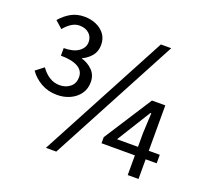

<svg xmlns="http://www.w3.org/2000/svg" viewBox="-129 -901 1147 1069"><g transform="rotate(20 444.5 -366.0)"><path d="M200.2 -284.4Q147.3 -284.4 105.1 -308.6Q62.9 -332.8 38.2 -369.3L85.7 -405.9Q106.1 -376.1 134 -358.2Q161.9 -340.3 196 -340.3Q232.4 -340.3 257.8 -361.1Q283.2 -381.9 283.2 -418.8Q283.2 -457.5 247.9 -477.4Q212.5 -497.3 147.3 -497.3V-542.3Q204.4 -542.3 235.5 -564.8Q266.6 -587.4 266.6 -621.1Q266.6 -651.9 245.1 -671.2Q223.6 -690.5 187.8 -690.5Q163.3 -690.5 140 -675.3Q116.8 -660 99.1 -637.1L56.2 -675.3Q83.8 -707.6 118.2 -727Q152.5 -746.4 197.6 -746.4Q235.9 -746.4 267.8 -732.3Q299.6 -718.2 318.6 -692.3Q337.5 -666.3 337.5 -629.7Q337.5 -591.1 315.8 -564.7Q294.1 -538.4 260.5 -522.9Q298.1 -512.7 326.1 -485.5Q354.1 -458.3 354.1 -414.9Q354.1 -375.1 333 -345.7Q311.8 -316.3 277.2 -300.4Q242.6 -284.4 200.2 -284.4ZM244.3 13.4 649 -746.4H710.3L305.7 13.4ZM724.2 0V-246.6L729.9 -368.1H724.9L668.7 -277.7L600 -167H853.3V-116.5H526.5V-152.5L709.1 -436H788.1V0Z"/></g></svg>

Font: Shanggu Sans SC VF
Style: Regular
Weight: 250
Designer: GuiWonder
Version: Version 1.021